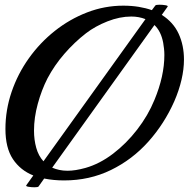

<svg xmlns="http://www.w3.org/2000/svg" viewBox="-20 -732 803 813"><path d="M143 58Q140 61 126 61Q113 61 101 59Q89 57 91 53L121 11Q66 -11 34.5 -58.5Q3 -106 3 -186Q3 -266 29 -342.5Q55 -419 102 -485Q149 -551 212 -601Q275 -651 349 -679.5Q423 -708 502 -708Q537 -708 567.5 -703Q598 -698 623 -689L638 -709Q641 -712 655 -712Q668 -712 680 -710Q692 -708 690 -704L665 -669Q714 -638 736.5 -589Q759 -540 759 -480Q759 -439 748.5 -394Q738 -349 718 -303Q676 -208 608 -132Q540 -56 449.5 -12Q359 32 251 32Q207 32 167 24ZM164 -49 596 -651Q568 -662 536 -662Q487 -662 435 -641.5Q383 -621 344 -591Q295 -553 252.5 -504Q210 -455 181 -400Q156 -351 140 -292.5Q124 -234 124 -179Q124 -140 133.5 -106Q143 -72 164 -49ZM342 -21Q402 -38 458.5 -81Q515 -124 561 -183.5Q607 -243 634 -309Q676 -410 676 -499Q676 -513 674.5 -526Q673 -539 671 -551Q662 -599 634 -626L201 -22Q215 -16 231 -12.5Q247 -9 266 -9Q299 -9 342 -21Z"/></svg>

Font: Playball
Style: Regular
Weight: 400
Designer: Robert E. Leuschke
Foundry: Robert E. Leuschke
Version: Version 1.010